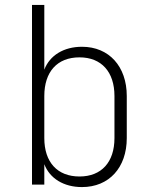

<svg xmlns="http://www.w3.org/2000/svg" viewBox="-20 -750 640 780"><path d="M313 10C423 10 495 -69 495 -189V-360C495 -480 423 -560 313 -560C239 -560 182 -525 160 -467V-730H110V0H160V-83C182 -25 239 10 313 10ZM303 -33C213 -33 160 -91 160 -189V-360C160 -458 212 -517 303 -517C392 -517 445 -458 445 -360V-189C445 -91 392 -33 303 -33Z"/></svg>

Font: JetBrains Mono Thin
Style: Regular
Weight: 100
Monospace: yes
Designer: Philipp Nurullin, Konstantin Bulenkov
Foundry: JetBrains
Version: Version 2.305